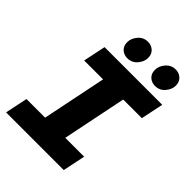

<svg xmlns="http://www.w3.org/2000/svg" viewBox="-239 -961 1078 1078"><g transform="rotate(45 300.0 -422.0)"><path d="M8 0 36 -134H184L262 -516H112L140 -650H598L570 -516H422L344 -134H494L466 0ZM274 -696Q247 -696 228.5 -713Q210 -730 210 -760Q210 -790 233 -817Q256 -844 292 -844Q318 -844 337 -827Q356 -810 356 -780Q356 -750 333 -723Q310 -696 274 -696ZM494 -696Q467 -696 448.5 -713Q430 -730 430 -760Q430 -790 453 -817Q476 -844 512 -844Q538 -844 557 -827Q576 -810 576 -780Q576 -750 553 -723Q530 -696 494 -696Z"/></g></svg>

Font: Source Code Pro ExtraLight Black
Style: Italic
Weight: 900
Italic angle: -11°
Monospace: yes
Version: Version 1.016;hotconv 1.0.116;makeotfexe 2.5.65601